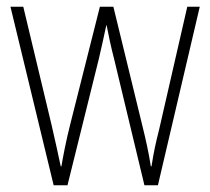

<svg xmlns="http://www.w3.org/2000/svg" viewBox="-20 -549 623 569"><path d="M318 -375 408 0H448L572 -529H535L452 -167C441 -123 436 -101 429 -56H427C421 -95 412 -136 402 -176L316 -529H276L188 -180C176 -133 167 -86 162 -56H160C152 -93 144 -131 133 -178L49 -529H11L139 0H180L273 -375C281 -408 288 -442 295 -474H296C302 -442 309 -410 318 -375Z"/></svg>

Font: Noto Sans Gujarati Condensed ExtraLight
Style: Regular
Weight: 200
Width: 3
Designer: Jelle Bosma - Monotype Design Team, Universal Thirst
Foundry: Monotype Imaging Inc.
Version: Version 2.106